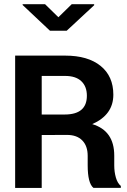

<svg xmlns="http://www.w3.org/2000/svg" viewBox="-20 -908 614 928"><path d="M181.6 0.5H53.2V-639.2H294.9Q404.8 -639.2 466.3 -589.4Q527.8 -539.6 527.8 -450.2Q527.8 -353 425.8 -308.1Q532.2 -276.4 532.2 -155.8V-108.4Q532.2 -77.6 540 -50Q547.9 -22.5 564 -9.3V0H431.6Q403.8 -22.5 403.8 -109.4V-154.8Q403.8 -202.6 377.7 -229.2Q351.6 -255.9 303.7 -255.9L181.6 -255.4ZM181.6 -541V-354.5H292.5Q399.9 -354.5 399.9 -445.3Q399.9 -490.2 373 -515.6Q346.2 -541 294.9 -541ZM435.1 -887.7V-882.8L302.2 -759.3H221.7L89.4 -883.8V-887.7H197.8L262.2 -824.7L326.7 -887.7Z"/></svg>

Font: Yantramanav
Style: Bold
Weight: 700
Version: Version 1.001;PS 1.0;hotconv 1.0.72;makeotf.lib2.5.5900; ttf